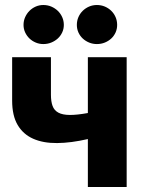

<svg xmlns="http://www.w3.org/2000/svg" viewBox="-20 -747 578 767"><path d="M486 -518.5V0H331V-191.5Q264 -176 208.2 -175.5Q152.5 -175 112.5 -192.8Q72.5 -210.5 50.5 -247.8Q28.5 -285 28.5 -345.5V-518.5H183.5V-368.5Q183.5 -341.5 190 -323.8Q196.5 -306 213.2 -297Q230 -288 258.5 -287.8Q287 -287.5 331 -295.5V-518.5ZM235 -647.5Q235 -631.5 228.5 -617.5Q222 -603.5 210.8 -593.2Q199.5 -583 184.8 -577Q170 -571 153 -571Q137 -571 122.8 -577Q108.5 -583 97.8 -593.2Q87 -603.5 80.5 -617.5Q74 -631.5 74 -647.5Q74 -664 80.5 -678.5Q87 -693 97.8 -703.8Q108.5 -714.5 122.8 -720.8Q137 -727 153 -727Q170 -727 184.8 -720.8Q199.5 -714.5 210.8 -703.8Q222 -693 228.5 -678.5Q235 -664 235 -647.5ZM448 -647.5Q448 -631.5 441.8 -617.5Q435.5 -603.5 424.5 -593.2Q413.5 -583 398.8 -577Q384 -571 367 -571Q350.5 -571 336 -577Q321.5 -583 310.5 -593.2Q299.5 -603.5 293.2 -617.5Q287 -631.5 287 -647.5Q287 -664 293.2 -678.5Q299.5 -693 310.5 -703.8Q321.5 -714.5 336 -720.8Q350.5 -727 367 -727Q384 -727 398.8 -720.8Q413.5 -714.5 424.5 -703.8Q435.5 -693 441.8 -678.5Q448 -664 448 -647.5Z"/></svg>

Font: Lato ExtraBold
Style: Regular
Weight: 800
Designer: Lukasz Dziedzic with Adam Twardoch and Botio Nikoltchev
Foundry: tyPoland Lukasz Dziedzic
Version: Version 2.015; 2015-08-06; http://www.latofonts.com/